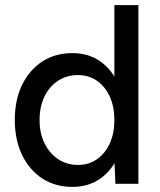

<svg xmlns="http://www.w3.org/2000/svg" viewBox="-20 -720 628 752"><path d="M432 0 428 -93V-700H522V0ZM264 12Q196 12 145.5 -21Q95 -54 66.5 -113Q38 -172 38 -250Q38 -329 66.5 -387.5Q95 -446 145.5 -479Q196 -512 264 -512Q327 -512 373.5 -479Q420 -446 445 -387.5Q470 -329 470 -250Q470 -172 445 -113Q420 -54 373.5 -21Q327 12 264 12ZM286 -74Q328 -74 360 -96.5Q392 -119 410 -158.5Q428 -198 428 -250Q428 -302 410 -341.5Q392 -381 360 -403.5Q328 -426 285 -426Q241 -426 207 -403.5Q173 -381 154 -341.5Q135 -302 135 -250Q135 -198 154.5 -158.5Q174 -119 208 -96.5Q242 -74 286 -74Z"/></svg>

Font: Figtree Light Medium
Style: Regular
Weight: 500
Version: Version 2.001;gftools[0.9.30]